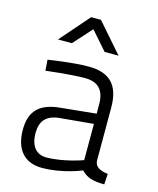

<svg xmlns="http://www.w3.org/2000/svg" viewBox="-112 -816 747 906"><g transform="rotate(15 261.0 -363.5)"><path d="M422 -349C422 -459 373 -509 269 -509C191 -509 73 -490 73 -490L77 -437C77 -437 194 -452 267 -452C329 -452 363 -421 363 -349V-304L193 -287C91 -278 46 -233 46 -141C46 -43 95 10 179 10C281 10 371 -29 371 -29C396 -1 430 9 484 9L487 -43C454 -47 425 -57 422 -88ZM363 -254V-77C363 -77 271 -43 186 -43C137 -43 108 -78 108 -142C108 -197 133 -233 200 -239ZM96 -595H164L245 -685L324 -595H392L268 -737H220Z"/></g></svg>

Font: TitilliumText22L
Style: 250 wt
Weight: 300
Designer: Campivisivi
Foundry: Campivisivi
Version: 1.000